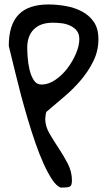

<svg xmlns="http://www.w3.org/2000/svg" viewBox="-20 -567 501 864"><path d="M19.5 -360.4Q19.5 -455.1 63.5 -501Q107.4 -546.9 198.2 -546.9Q235.4 -546.9 274.9 -540Q314.5 -533.2 347.7 -516.1Q380.9 -499 401.9 -468.8Q422.9 -438.5 422.9 -390.6Q422.9 -337.9 399.9 -291.5Q377 -245.1 342.3 -204.6Q307.6 -164.1 266.1 -129.4Q224.6 -94.7 188.5 -63.5Q186.5 -59.6 185.1 -47.4Q183.6 -35.2 183.6 -31.2Q183.6 1 202.6 33.7Q221.7 66.4 244.1 100.1Q266.6 133.8 285.2 169.9Q303.7 206.1 303.7 245.1Q303.7 268.6 293.9 272.9Q284.2 277.3 252.9 277.3Q233.4 269.5 214.4 240.7Q195.3 211.9 176.3 169.9Q157.2 127.9 139.2 75.7Q121.1 23.4 105 -30.8Q88.9 -85 74.7 -138.2Q60.5 -191.4 49.8 -236.3Q39.1 -281.2 30.8 -314Q22.5 -346.7 19.5 -360.4ZM102.5 -351.6Q102.5 -336.9 104.5 -309.1Q106.4 -281.2 112.8 -253.9Q119.1 -226.6 131.8 -206.5Q144.5 -186.5 167 -186.5Q197.3 -186.5 228 -207Q258.8 -227.5 282.7 -258.8Q306.6 -290 321.8 -325.7Q336.9 -361.3 336.9 -390.6Q336.9 -415 325.2 -429.2Q313.5 -443.4 295.4 -451.7Q277.3 -460 256.8 -462.4Q236.3 -464.8 217.8 -464.8Q162.1 -464.8 132.3 -435.1Q102.5 -405.3 102.5 -351.6Z"/></svg>

Font: Gloria Hallelujah
Style: Regular
Weight: 400
Designer: Kimberly Geswein
Foundry: Kimberly Geswein
Version: Version 1.004 2010